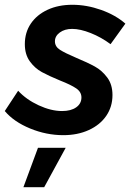

<svg xmlns="http://www.w3.org/2000/svg" viewBox="-34 -560 546 804"><path d="M-14 -95 42 -180Q76 -143 128 -119Q180 -95 226 -95Q263 -95 285 -110.5Q307 -126 307 -152Q307 -175 285 -190Q263 -205 217 -223Q171 -242 141.5 -258Q112 -274 91 -303Q70 -332 70 -375Q70 -424 95 -461Q120 -498 165 -519Q210 -540 269 -540Q329 -540 389.5 -518.5Q450 -497 491 -461L429 -375Q390 -404 346 -421.5Q302 -439 268 -439Q237 -439 216.5 -424Q196 -409 196 -387Q196 -365 217 -351.5Q238 -338 285 -318Q333 -298 363 -281.5Q393 -265 415 -235.5Q437 -206 437 -162Q437 -113 411 -75Q385 -37 338 -15.5Q291 6 231 6Q160 6 92 -22Q24 -50 -14 -95ZM125 59H241L151 224H64Z"/></svg>

Font: Gontserrat Medium
Style: Italic
Weight: 500
Italic angle: -11.3°
Designer: Julieta Ulanovsky
Foundry: Julieta Ulanovsky
Version: Version 6.001